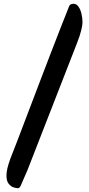

<svg xmlns="http://www.w3.org/2000/svg" viewBox="-20 -854 467 1010"><path d="M74 136Q65 136 51 131.5Q37 127 25.5 112.5Q14 98 14 69Q14 52 19 31Q24 10 34 -18Q47 -50 69.5 -109Q92 -168 120.5 -243Q149 -318 180.5 -400.5Q212 -483 242.5 -562.5Q273 -642 299.5 -709.5Q326 -777 344 -822Q349 -834 367 -834Q382 -834 392.5 -819.5Q403 -805 408.5 -782Q414 -759 414 -735Q414 -722 407 -693.5Q400 -665 385 -627L137 9Q123 46 109.5 75.5Q96 105 88 125Q82 136 74 136Z"/></svg>

Font: Protest Riot
Style: Regular
Weight: 400
Designer: Octavio Pardo
Foundry: Ashler Design
Version: Version 2.005; ttfautohint (v1.8.4.7-5d5b)